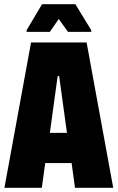

<svg xmlns="http://www.w3.org/2000/svg" viewBox="-20 -889 557 909"><path d="M1 0 127 -688H390L516 0H335L319 -117H194L178 0ZM216 -260H297L260 -529H253ZM106 -738V-746L179 -869H337L412 -746V-738H302L258 -799L216 -738Z"/></svg>

Font: Saira Condensed Black
Style: Regular
Weight: 900
Width: 3
Designer: Hector Gatti with collaboration of the Omnibus-Type team
Foundry: Omnibus-Type
Version: Version 1.101